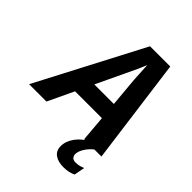

<svg xmlns="http://www.w3.org/2000/svg" viewBox="-288 -791 1126 1126"><g transform="rotate(45 274.5 -228.5)"><path d="M548.8 0H405.3L391.6 -161.1H168.9L92.8 0H-51.3L293 -658.7H460.9ZM359.9 -569.8Q352.1 -549.8 337.2 -516.6Q322.3 -483.4 220.2 -269.5H382.3L365.7 -455.1L360.4 -552.7ZM435.1 202.1Q390.6 202.1 363.5 182.9Q336.4 163.6 336.4 125.5Q336.4 84.5 365 45.4Q393.6 6.3 439 -15.6H513.7Q475.1 6.8 452.4 39.8Q429.7 72.8 429.7 98.1Q429.7 110.8 437.7 121.6Q445.8 132.3 467.8 132.3Q494.6 132.3 524.9 119.1L512.2 186Q478.5 202.1 435.1 202.1Z"/></g></svg>

Font: Liberation Mono
Style: Bold Italic
Weight: 700
Italic angle: -12°
Monospace: yes
Designer: Steve Matteson
Foundry: Ascender Corporation
Version: Version 2.1.5